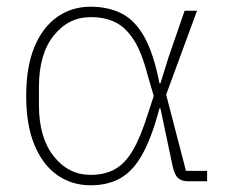

<svg xmlns="http://www.w3.org/2000/svg" viewBox="-20 -540 677 572"><path d="M597 -31V0H541Q521 0 510.5 -9.5Q500 -19 494 -46L458 -217H455Q432 -130 404 -80Q376 -30 338.5 -9Q301 12 250 12Q194 12 150.5 -18.5Q107 -49 82.5 -108.5Q58 -168 58 -254Q58 -341 82.5 -400Q107 -459 150.5 -489.5Q194 -520 250 -520Q302 -520 342 -500Q382 -480 410 -430Q438 -380 455 -292H458L482 -369L530 -508H567L475 -258L534 -31ZM250 -19Q292 -19 322.5 -36Q353 -53 376 -92.5Q399 -132 420 -199L438 -254L419 -319Q402 -385 378 -422Q354 -459 323 -474Q292 -489 250 -489Q184 -489 140 -434Q96 -379 96 -281V-227Q96 -130 140 -74.5Q184 -19 250 -19Z"/></svg>

Font: IBM Plex Sans ExtraLight
Style: Regular
Weight: 250
Designer: Mike Abbink, Paul van der Laan, Pieter van Rosmalen
Foundry: Bold Monday
Version: Version 3.201